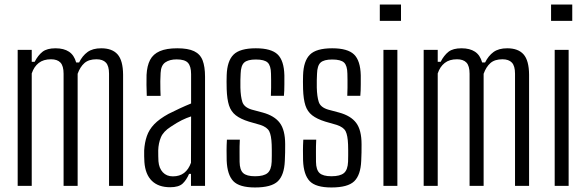

<svg xmlns="http://www.w3.org/2000/svg" viewBox="-20 -820 2586 847"><path d="M58 0V-600H120V-547.5H133Q148 -576.5 167.8 -591.8Q187.5 -607 225 -607Q261.5 -607 284.2 -592Q307 -577 316 -544.5H329Q343.5 -574 366.2 -590.5Q389 -607 426.5 -607Q475 -607 498.8 -580Q522.5 -553 523 -491V0H461V-495Q461 -529 447.2 -543.8Q433.5 -558.5 405.5 -558.5Q371.5 -558.5 352.5 -541.8Q333.5 -525 322.5 -494.5V0H260.5V-495Q260.5 -529 246.8 -543.8Q233 -558.5 205 -558.5Q171.5 -558.5 150.8 -542.2Q130 -526 120 -496V0Z M730.5 6Q679 6 650 -22.2Q621 -50.5 617 -105Q616.5 -118.5 616 -130.5Q615.5 -142.5 616 -156.5Q618 -191 627.8 -219.5Q637.5 -248 660.2 -271.8Q683 -295.5 723 -317.5Q745.5 -329 772.5 -341.5Q799.5 -354 823 -363.5V-493Q823 -527.5 809.2 -542.8Q795.5 -558 759 -558Q728.5 -558 709.2 -544.8Q690 -531.5 688.5 -498Q687.5 -481 687.2 -461.8Q687 -442.5 687.5 -425.2Q688 -408 688.5 -397H627.5Q626.5 -422 626.2 -445.2Q626 -468.5 626.5 -489.5Q628.5 -529.5 642 -555.5Q655.5 -581.5 684.8 -594.2Q714 -607 762 -607Q809.5 -607 836.2 -594.2Q863 -581.5 873.8 -553.8Q884.5 -526 884.5 -481.5V0H822.5V-53H814Q803 -26.5 785.8 -10.2Q768.5 6 730.5 6ZM742.5 -42Q772.5 -42 792.2 -57.2Q812 -72.5 822.5 -102L823 -306.5Q803 -300 782 -289.8Q761 -279.5 733.5 -261Q700.5 -240 689.8 -214.2Q679 -188.5 678 -156.5Q678 -142.5 678.2 -130.8Q678.5 -119 679 -108.5Q681.5 -78 698.2 -60Q715 -42 742.5 -42Z M1105 7Q1036 7 1009.2 -21Q982.5 -49 980 -111.5Q979.5 -135.5 979.5 -156.8Q979.5 -178 981 -204H1038Q1036.5 -173.5 1036.8 -149Q1037 -124.5 1037 -106Q1037.5 -70.5 1052.8 -56.5Q1068 -42.5 1105 -42.5Q1143.5 -42.5 1160.2 -56.5Q1177 -70.5 1178.5 -106.5Q1179 -121.5 1179 -134Q1179 -146.5 1179 -158.2Q1179 -170 1178.5 -182.5Q1177 -222.5 1167.8 -240.8Q1158.5 -259 1128.5 -269L1078 -283.5Q1041 -295 1020 -311.5Q999 -328 990.2 -355.2Q981.5 -382.5 980 -426.5Q979.5 -447 979.5 -460Q979.5 -473 980 -488Q982 -551 1010.2 -579Q1038.5 -607 1108.5 -607Q1176.5 -607 1204.8 -579.8Q1233 -552.5 1234.5 -487.5Q1234.5 -476.5 1234.5 -447.5Q1234.5 -418.5 1232.5 -397.5H1175Q1176 -415 1176 -433Q1176 -451 1176 -467Q1176 -483 1175.5 -495Q1175 -530.5 1160.8 -544Q1146.5 -557.5 1108.5 -557.5Q1072 -557.5 1057.2 -544Q1042.5 -530.5 1041.5 -494Q1041 -483 1040.5 -466.5Q1040 -450 1040.5 -433.5Q1041.5 -394 1049.2 -370.2Q1057 -346.5 1090.5 -336.5L1139 -323.5Q1190.5 -309.5 1214.2 -278Q1238 -246.5 1238 -183.5Q1238 -162.5 1237.8 -147.2Q1237.5 -132 1236.5 -110.5Q1234 -48 1205.8 -20.5Q1177.5 7 1105 7Z M1442 7Q1373 7 1346.2 -21Q1319.5 -49 1317 -111.5Q1316.5 -135.5 1316.5 -156.8Q1316.5 -178 1318 -204H1375Q1373.5 -173.5 1373.8 -149Q1374 -124.5 1374 -106Q1374.5 -70.5 1389.8 -56.5Q1405 -42.5 1442 -42.5Q1480.5 -42.5 1497.2 -56.5Q1514 -70.5 1515.5 -106.5Q1516 -121.5 1516 -134Q1516 -146.5 1516 -158.2Q1516 -170 1515.5 -182.5Q1514 -222.5 1504.8 -240.8Q1495.5 -259 1465.5 -269L1415 -283.5Q1378 -295 1357 -311.5Q1336 -328 1327.2 -355.2Q1318.5 -382.5 1317 -426.5Q1316.5 -447 1316.5 -460Q1316.5 -473 1317 -488Q1319 -551 1347.2 -579Q1375.5 -607 1445.5 -607Q1513.5 -607 1541.8 -579.8Q1570 -552.5 1571.5 -487.5Q1571.5 -476.5 1571.5 -447.5Q1571.5 -418.5 1569.5 -397.5H1512Q1513 -415 1513 -433Q1513 -451 1513 -467Q1513 -483 1512.5 -495Q1512 -530.5 1497.8 -544Q1483.5 -557.5 1445.5 -557.5Q1409 -557.5 1394.2 -544Q1379.5 -530.5 1378.5 -494Q1378 -483 1377.5 -466.5Q1377 -450 1377.5 -433.5Q1378.5 -394 1386.2 -370.2Q1394 -346.5 1427.5 -336.5L1476 -323.5Q1527.5 -309.5 1551.2 -278Q1575 -246.5 1575 -183.5Q1575 -162.5 1574.8 -147.2Q1574.5 -132 1573.5 -110.5Q1571 -48 1542.8 -20.5Q1514.5 7 1442 7Z M1655.5 -728V-800H1749V-728ZM1671.5 0V-600H1733V0Z M1849 0V-600H1911V-547.5H1924Q1939 -576.5 1958.8 -591.8Q1978.5 -607 2016 -607Q2052.5 -607 2075.2 -592Q2098 -577 2107 -544.5H2120Q2134.5 -574 2157.2 -590.5Q2180 -607 2217.5 -607Q2266 -607 2289.8 -580Q2313.5 -553 2314 -491V0H2252V-495Q2252 -529 2238.2 -543.8Q2224.5 -558.5 2196.5 -558.5Q2162.5 -558.5 2143.5 -541.8Q2124.5 -525 2113.5 -494.5V0H2051.5V-495Q2051.5 -529 2037.8 -543.8Q2024 -558.5 1996 -558.5Q1962.5 -558.5 1941.8 -542.2Q1921 -526 1911 -496V0Z M2411 -728V-800H2504.5V-728ZM2427 0V-600H2488.5V0Z"/></svg>

Font: Big Shoulders Text Thin Light
Style: Regular
Weight: 300
Version: Version 2.002